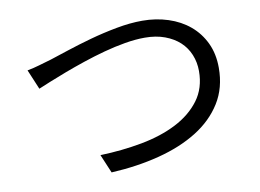

<svg xmlns="http://www.w3.org/2000/svg" viewBox="-70 -754 1141 841"><g transform="rotate(-10 500.0 -333.5)"><path d="M77 -522Q104 -527 131 -535Q158 -543 186 -551Q217 -561 267 -577.5Q317 -594 374.5 -610Q432 -626 493.5 -637.5Q555 -649 609 -649Q670 -649 724 -631.5Q778 -614 818 -580.5Q858 -547 881 -498.5Q904 -450 904 -388Q904 -299 862.5 -232.5Q821 -166 748 -120.5Q675 -75 576 -49.5Q477 -24 362 -18L327 -101Q424 -104 512.5 -120.5Q601 -137 668.5 -171.5Q736 -206 776 -259.5Q816 -313 816 -389Q816 -428 802 -462Q788 -496 761.5 -520.5Q735 -545 696 -559.5Q657 -574 607 -574Q566 -574 519 -566Q472 -558 424 -545Q376 -532 328.5 -516Q281 -500 240 -484.5Q199 -469 166 -455.5Q133 -442 114 -434L77 -522Z"/></g></svg>

Font: SpoqaHanSans-Regular
Style: Regular
Weight: 400
Designer: [Spoqa Han Sans] Dong-huui Kim \uAE40 \uB3D9 \uD718  Younghwa Kang \uAC15 \uC601 \uD654  [Noto Sans] Ryoko NISHIZUKA \u8
Foundry: Spoqa (http://www.spoqa-han-sans.com)
Version: Version 2.000